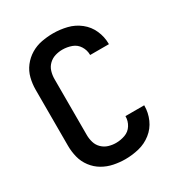

<svg xmlns="http://www.w3.org/2000/svg" viewBox="-176 -864 929 993"><g transform="rotate(-30 288.0 -367.5)"><path d="M285 8Q327 8 367.5 -2Q408 -12 441 -38Q474 -64 491 -102.5Q508 -141 508 -183V-185H396V-184Q396 -156 381 -132Q366 -108 339.5 -98.5Q313 -89 285 -89Q263 -89 241.5 -95.5Q220 -102 203.5 -118Q187 -134 180.5 -156Q174 -178 174 -200V-535Q174 -557 180.5 -579Q187 -601 203.5 -617Q220 -633 241.5 -639.5Q263 -646 285 -646Q313 -646 339.5 -636.5Q366 -627 381 -603Q396 -579 396 -551V-550H508V-553Q508 -594 491 -632.5Q474 -671 441 -697Q408 -723 367.5 -733Q327 -743 285 -743Q251 -743 216.5 -736.5Q182 -730 152 -712Q122 -694 100.5 -666Q79 -638 70.5 -604Q62 -570 62 -535V-200Q62 -166 70.5 -132Q79 -98 100.5 -69.5Q122 -41 152 -23.5Q182 -6 216.5 1Q251 8 285 8Z"/></g></svg>

Font: Iosevka Sparkle Semibold
Style: Regular
Weight: 600
Designer: Belleve Invis
Foundry: Belleve Invis
Version: Version 4.5.0; ttfautohint (v1.8.3)